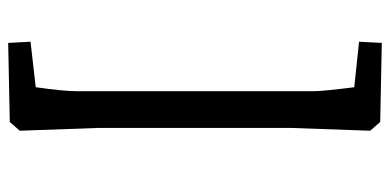

<svg xmlns="http://www.w3.org/2000/svg" viewBox="-268 -602 976 481"><g transform="rotate(90 220.5 -361.0)"><path d="M285 -825 307 -800 300 -601V-118L307 78L285 103L87 107L84 51L198 38Q208 -32 208 -66V-656Q208 -682 198 -760L84 -772L87 -829Z"/></g></svg>

Font: Andada Pro
Style: Bold
Weight: 700
Designer: Carolina Giovagnoli
Foundry: Huerta Tipografica
Version: Version 3.005; ttfautohint (v1.8.4)